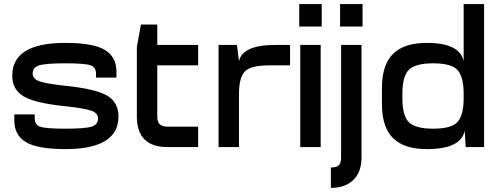

<svg xmlns="http://www.w3.org/2000/svg" viewBox="-20 -720 2440 940"><path d="M560 -150Q560 -219 504 -252Q448 -285 300 -300Q215 -309 177.5 -320.5Q140 -332 140 -360Q140 -390 171.5 -400Q203 -410 300 -410Q395 -410 422.5 -400.5Q450 -391 450 -360V-340H550V-370Q550 -441 493.5 -475.5Q437 -510 300 -510Q40 -510 40 -350Q40 -281 96 -248Q152 -215 300 -200Q385 -191 422.5 -179.5Q460 -168 460 -140Q460 -110 428.5 -100Q397 -90 300 -90Q205 -90 177.5 -99.5Q150 -109 150 -140V-160H50V-130Q50 -59 106.5 -24.5Q163 10 300 10Q560 10 560 -150Z M950 -100H800Q775 -100 762.5 -111Q750 -122 750 -150V-400H950V-500H750V-600H670L650 -490V-150Q650 0 800 0H950Z M1050 0H1150V-420L1140 -500H1050ZM1150 -420V-260Q1150 -340 1178.5 -370Q1207 -400 1300 -400H1400V-500H1330Q1166 -500 1150 -420Z M1450 0H1550V-500H1450ZM1445 -590H1555V-700H1445Z M1645 -590H1755V-700H1645ZM1600 200Q1669 200 1709.5 161.5Q1750 123 1750 50V-500H1650V50Q1650 79 1638.5 89.5Q1627 100 1600 100Z M2350 0V-700H2250V-115L2255 -80L2260 0ZM2250 -420Q2232 -510 2070 -510Q1958 -510 1904 -456Q1850 -402 1850 -290V-250H1950V-260Q1950 -348 1982.5 -379Q2015 -410 2100 -410Q2192 -410 2221 -376Q2250 -342 2250 -260ZM2255 -80 2250 -115V-240Q2250 -158 2221 -124Q2192 -90 2100 -90Q2015 -90 1982.5 -121Q1950 -152 1950 -240V-250H1850V-210Q1850 -98 1904 -44Q1958 10 2070 10Q2237 10 2255 -80Z"/></svg>

Font: Millimetre
Style: Regular
Weight: 500
Designer: Jérémy Landes
Version: Version 1.0